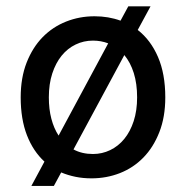

<svg xmlns="http://www.w3.org/2000/svg" viewBox="-20 -560 597 616"><path d="M136.7 -247.6Q136.7 -209.5 144.8 -179Q152.8 -148.4 168 -125L327.1 -420.9Q304.2 -429.7 278.3 -429.7Q248.5 -429.7 222.7 -417.2Q196.8 -404.8 177.7 -381.3Q158.7 -357.9 147.7 -324.2Q136.7 -290.5 136.7 -247.6ZM419.9 -247.6Q419.9 -291.5 409.2 -325.7Q398.4 -359.9 378.9 -383.3L215.8 -80.6Q242.7 -65.9 278.3 -65.9Q307.6 -65.9 333.5 -78.4Q359.4 -90.8 378.7 -114.3Q397.9 -137.7 408.9 -171.4Q419.9 -205.1 419.9 -247.6ZM462.9 -539.6 421.9 -463.9Q463.4 -431.6 486.8 -377.4Q510.3 -323.2 510.3 -247.6Q510.3 -184.6 491.2 -136Q472.2 -87.4 439.9 -54.4Q407.7 -21.5 364.7 -4.6Q321.8 12.2 273.4 12.2Q246.6 12.2 222.4 7.3Q198.2 2.4 176.3 -6.8L152.8 36.6H80.6L122.6 -41.5Q86.4 -74.7 66.4 -126.2Q46.4 -177.7 46.4 -247.6Q46.4 -310.5 65.4 -359.1Q84.5 -407.7 116.7 -440.7Q148.9 -473.6 191.9 -490.7Q234.9 -507.8 283.2 -507.8Q328.1 -507.8 366.7 -493.7L391.6 -539.6Z"/></svg>

Font: Andika Basic
Style: Regular
Weight: 400
Designer: Annie Olsen & Victor Gaultney
Foundry: SIL International
Version: Version 1.000